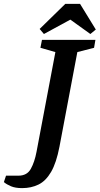

<svg xmlns="http://www.w3.org/2000/svg" viewBox="-115 -818 513 988"><path d="M-1 150Q-36 150 -58.5 140.5Q-81 131 -95 119L-84 86H-20Q24 86 43.5 51Q63 16 73 -37L170 -550L93 -572L101 -613H376L369 -572L283 -550L191 -63Q175 20 148 66.5Q121 113 83.5 131.5Q46 150 -1 150ZM111 -643 89 -669 221 -798H297L378 -666L350 -643L247 -717Z"/></svg>

Font: Manuale SemiBold
Style: Italic
Weight: 600
Italic angle: -11°
Designer: Eduardo Tunni / Pablo Cosgaya
Foundry: Eduardo Tunni / Pablo Cosgaya
Version: Version 1.002